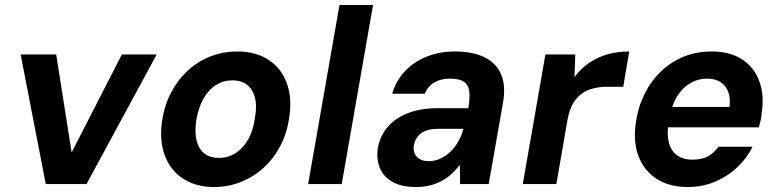

<svg xmlns="http://www.w3.org/2000/svg" viewBox="-20 -740 3127 772"><path d="M164 0 63 -521H206L268 -127L470 -521H610L328 0Z M840 12Q767 12 715.5 -22Q664 -56 642 -116.5Q620 -177 632 -255Q641 -316 667.5 -367Q694 -418 734.5 -455.5Q775 -493 826 -513Q877 -533 934 -533Q1008 -533 1059.5 -499.5Q1111 -466 1133 -406Q1155 -346 1143 -267Q1134 -205 1107.5 -154Q1081 -103 1040.5 -66Q1000 -29 949 -8.5Q898 12 840 12ZM860 -105Q896 -105 926 -123.5Q956 -142 977 -178Q998 -214 1005 -266Q1014 -316 1004.5 -349.5Q995 -383 972 -400Q949 -417 915 -417Q879 -417 849 -398.5Q819 -380 798.5 -344Q778 -308 769 -256Q762 -206 771 -172.5Q780 -139 803 -122Q826 -105 860 -105Z M1219 0 1345 -720H1480L1354 0Z M1654 12Q1594 12 1557.5 -9Q1521 -30 1507 -65.5Q1493 -101 1499 -143Q1507 -191 1537 -227.5Q1567 -264 1618.5 -284.5Q1670 -305 1741 -305H1863Q1870 -346 1867 -372Q1864 -398 1845.5 -411Q1827 -424 1789 -424Q1753 -424 1726.5 -408.5Q1700 -393 1688 -363H1557Q1572 -415 1607.5 -453Q1643 -491 1695 -512Q1747 -533 1809 -533Q1881 -533 1928.5 -509.5Q1976 -486 1995 -440.5Q2014 -395 2003 -330L1945 0H1830L1829 -77Q1814 -58 1796.5 -41.5Q1779 -25 1757 -13Q1735 -1 1709 5.5Q1683 12 1654 12ZM1704 -92Q1728 -92 1750 -102Q1772 -112 1790 -129Q1808 -146 1821.5 -169Q1835 -192 1842 -218L1843 -222H1742Q1712 -222 1691.5 -214Q1671 -206 1659.5 -191Q1648 -176 1644 -156Q1640 -126 1656.5 -109Q1673 -92 1704 -92Z M2082 0 2173 -521H2293L2290 -430Q2315 -464 2348.5 -487Q2382 -510 2422.5 -521.5Q2463 -533 2510 -533L2486 -391H2418Q2391 -391 2365.5 -384.5Q2340 -378 2319.5 -363.5Q2299 -349 2284 -323.5Q2269 -298 2262 -259L2217 0Z M2745 12Q2671 12 2620 -21Q2569 -54 2547 -113Q2525 -172 2537 -250Q2546 -311 2572 -363Q2598 -415 2638.5 -453.5Q2679 -492 2730 -512.5Q2781 -533 2841 -533Q2916 -533 2965 -500.5Q3014 -468 3034 -411Q3054 -354 3042 -282Q3042 -270 3038.5 -256Q3035 -242 3031 -228H2629L2643 -310H2913Q2918 -347 2907.5 -372.5Q2897 -398 2875.5 -411Q2854 -424 2822 -424Q2789 -424 2758 -407Q2727 -390 2705 -356.5Q2683 -323 2673 -271L2668 -242Q2661 -198 2669.5 -166Q2678 -134 2702 -116Q2726 -98 2763 -98Q2803 -98 2827.5 -112Q2852 -126 2869 -150H3006Q2984 -105 2945 -68Q2906 -31 2855 -9.5Q2804 12 2745 12Z"/></svg>

Font: DM Sans 10pt
Style: Bold Italic
Weight: 700
Italic angle: -10°
Version: Version 4.004;gftools[0.9.30]